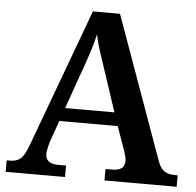

<svg xmlns="http://www.w3.org/2000/svg" viewBox="-51 -766 838 819"><g transform="rotate(5 367.5 -357.0)"><path d="M3 0V-49H17Q45 -49 62 -63Q79 -77 96 -124L314 -714H430L648 -107Q659 -74 676.5 -61.5Q694 -49 723 -49H735V0H426V-49H455Q480 -49 494 -58.5Q508 -68 508 -91Q508 -101 505 -112Q502 -123 499 -132L462 -236H212L179 -143Q176 -131 172.5 -116.5Q169 -102 169 -92Q169 -49 224 -49H257V0ZM232 -293H443L383 -474Q370 -512 358.5 -547.5Q347 -583 340 -618Q332 -583 322 -551Q312 -519 298 -480Z"/></g></svg>

Font: Noto Serif Myanmar SemiBold
Style: Regular
Weight: 600
Designer: Ben Mitchell and the Monotype Design Team
Foundry: Monotype Imaging Inc.
Version: Version 2.106; ttfautohint (v1.8.4.7-5d5b)